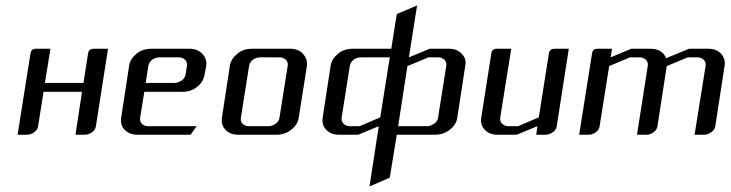

<svg xmlns="http://www.w3.org/2000/svg" viewBox="-20 -489 2654 697"><path d="M43.9 0 90.8 -295.9Q93.8 -312 109.9 -312H163.1L143.1 -188H283.2L299.8 -295.9Q302.7 -312 320.8 -312H372.1L328.1 -30.8Q326.2 -17.1 314 -8.8Q302.2 0 288.1 0H253.9L277.8 -155.8H138.2L118.2 -30.8Q116.2 -17.1 104 -8.8Q92.3 0 78.1 0Z M418.9 -52.2Q418.9 -53.2 419.9 -62L448.7 -250Q452.1 -274.4 475.6 -293.9Q497.1 -312 528.8 -312H668.9Q696.3 -312 714.8 -293.5Q728.5 -278.8 729.5 -258.8Q729.5 -256.8 728.5 -250L722.7 -217.8Q717.3 -190.4 695.8 -173.8Q673.3 -155.8 643.6 -155.8H503.9L488.8 -62Q486.8 -47.9 495.1 -39.6Q503.9 -30.8 518.6 -30.8H693.8L671.9 0H478.5Q449.7 0 432.1 -18.1Q419.4 -31.2 418.9 -52.2ZM508.8 -188H613.8Q625.5 -188 639.6 -196.8Q651.4 -205.1 653.8 -219.2L658.7 -250Q660.6 -263.2 651.9 -272Q643.1 -280.8 628.9 -280.8H558.6Q543.9 -280.8 532.2 -272Q521 -263.2 518.6 -250Z M784.7 -52.2Q784.7 -55.2 785.6 -62L814.5 -250Q817.9 -274.4 841.3 -293.9Q862.8 -312 894.5 -312H1034.7Q1062.5 -312 1080.1 -293.5Q1094.7 -277.3 1094.7 -257.3Q1094.7 -252.4 1094.2 -250L1064.5 -62Q1061 -36.6 1037.1 -18.1Q1014.2 0 985.4 0H844.2Q814.9 0 798.3 -18.1Q784.7 -32.2 784.7 -52.2ZM854.5 -62Q852.5 -47.9 860.8 -39.6Q869.6 -30.8 884.3 -30.8H954.6Q968.3 -30.8 980.5 -40Q992.7 -48.3 994.6 -62L1024.4 -250Q1026.4 -263.2 1017.6 -272Q1008.8 -280.8 994.6 -280.8H924.3Q909.7 -280.8 897.9 -272Q886.7 -263.2 884.3 -250Z M1150.4 -52.2Q1150.4 -55.2 1151.4 -62L1180.2 -250Q1183.6 -274.4 1207 -293.9Q1228.5 -312 1260.3 -312H1400.4L1420.4 -438L1494.1 -469.2L1464.4 -280.8L1540 -312H1610.4Q1639.6 -312 1656.2 -293.9Q1670.4 -279.8 1670.4 -260.7Q1670.4 -258.8 1669.7 -254.9Q1668.9 -251 1668.9 -250L1640.1 -62Q1636.7 -36.6 1612.8 -18.1Q1589.8 0 1560.1 0H1420.4L1395 155.8L1321.3 188L1355 -30.8L1280.3 0H1210Q1180.7 0 1164.1 -18.1Q1150.4 -32.2 1150.4 -52.2ZM1220.2 -62Q1218.3 -48.8 1227.1 -40Q1236.3 -30.8 1250 -30.8H1285.2L1360.4 -63L1395 -280.8H1290Q1275.4 -280.8 1263.7 -272Q1252.4 -263.2 1250 -250ZM1425.3 -30.8H1530.3Q1541.5 -30.8 1556.2 -40Q1568.4 -48.3 1570.3 -62L1600.1 -250Q1602.1 -263.2 1593.3 -272Q1584.5 -280.8 1570.3 -280.8H1535.2L1459 -249Z M1726.1 -52.2Q1726.1 -55.2 1727.1 -62L1763.7 -295.9Q1766.6 -312 1782.7 -312H1835.9L1795.9 -62Q1793.9 -48.8 1802.7 -40Q1812 -30.8 1825.7 -30.8H1860.8L1936 -63L1972.7 -295.9Q1975.6 -312 1993.7 -312H2044.9L2001 -30.8Q1999 -17.1 1986.8 -8.8Q1973.6 0 1960.9 0H1926.8L1930.7 -30.8L1856 0H1785.6Q1756.3 0 1739.7 -18.1Q1726.1 -32.2 1726.1 -52.2Z M2082.5 0 2129.4 -295.9Q2132.3 -312 2148.4 -312H2201.7L2196.8 -280.8L2271.5 -312H2341.8Q2383.8 -312 2398.4 -277.8L2481.4 -312H2551.8Q2581.1 -312 2597.7 -293.9Q2611.3 -278.8 2611.3 -259.3Q2611.3 -256.8 2610.4 -250L2576.7 -30.8Q2574.2 -16.6 2561.5 -8.8Q2549.8 0 2536.6 0H2501.5L2541.5 -250Q2543.5 -263.2 2534.7 -272Q2525.9 -280.8 2511.7 -280.8H2476.6L2400.4 -249L2366.7 -30.8Q2364.7 -17.1 2352.5 -8.8Q2340.8 0 2326.7 0H2292.5L2331.5 -250Q2333.5 -263.2 2324.7 -272Q2315.9 -280.8 2301.8 -280.8H2266.6L2191.4 -249L2156.7 -30.8Q2154.8 -17.1 2142.6 -8.8Q2130.9 0 2116.7 0Z"/></svg>

Font: Hhenum
Style: Italic
Weight: 400
Designer: T. Christopher White
Version: Version 1.0